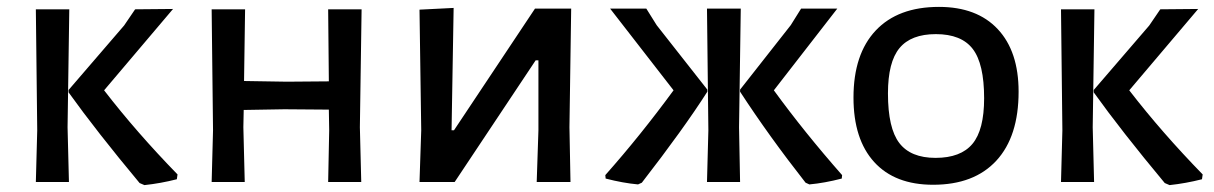

<svg xmlns="http://www.w3.org/2000/svg" viewBox="-20 -528 3523 557"><path d="M482 -502 282 -266Q377 -143 495 -22L493 -8Q446 4 399 9L385 3Q260 -147 179 -260V-267L340 -454L372 -501ZM181 -501 176 -159 180 0H84L88 -150L84 -501Z M1029 -501 1024 -159 1028 0H932L935 -150L934 -210L805 -211L687 -209L686 -159L690 0H594L598 -150L594 -501H691L688 -293L812 -291L934 -292L932 -501Z M1197 0 1202 -150 1197 -500 1296 -505 1290 -150H1297L1532 -503H1637L1632 -159L1635 0H1537L1542 -150V-353H1534L1299 0Z M1831 7Q1787 3 1737 -10L1736 -20Q1838 -135 1934 -266L1750 -503H1855L1885 -455L2032 -268V-262Q1963 -154 1842 2ZM2031 0 2035 -150 2031 -503H2129L2124 -159L2127 0ZM2328 7 2317 2Q2211 -133 2127 -262V-268L2274 -455L2304 -503H2409L2225 -266Q2313 -145 2423 -20L2422 -10Q2372 3 2328 7Z M2704 -508Q2814 -508 2874.5 -443.5Q2935 -379 2935 -262Q2935 -132 2870.5 -62Q2806 8 2687 8Q2576 8 2516 -58Q2456 -124 2456 -245Q2456 -371 2520.5 -439.5Q2585 -508 2704 -508ZM2695 -429Q2623 -429 2589.5 -388.5Q2556 -348 2556 -257Q2556 -156 2589 -113Q2622 -70 2694 -70Q2767 -70 2801 -110.5Q2835 -151 2835 -243Q2835 -343 2802 -386Q2769 -429 2695 -429Z M3456 -502 3256 -266Q3351 -143 3469 -22L3467 -8Q3420 4 3373 9L3359 3Q3234 -147 3153 -260V-267L3314 -454L3346 -501ZM3155 -501 3150 -159 3154 0H3058L3062 -150L3058 -501Z"/></svg>

Font: Alegreya Sans SC Medium
Style: Regular
Weight: 500
Designer: Juan Pablo del Peral
Foundry: Huerta Tipografica
Version: Version 2.001;PS 002.001;hotconv 1.0.88;makeotf.lib2.5.64775